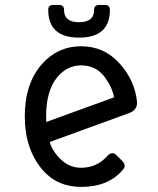

<svg xmlns="http://www.w3.org/2000/svg" viewBox="-20 -730 626 760"><path d="M190.4 -710.4H213.9Q233.4 -710.4 233.4 -690.9Q233.4 -642.1 293 -642.1Q352.5 -642.1 352.5 -690.9Q352.5 -710.4 372.1 -710.4H395.5Q415 -710.4 415 -690.9Q415 -581.1 293 -581.1Q170.9 -581.1 170.9 -690.9Q170.9 -710.4 190.4 -710.4ZM301.3 9.8Q206.1 9.8 147.9 -58.1Q78.1 -140.6 78.1 -268.6Q78.1 -400.9 147.5 -478Q209.5 -546.9 300.8 -546.9Q392.1 -546.9 454.1 -478Q512.7 -412.6 522 -330.1Q522.5 -326.7 522.5 -323.2Q522.5 -293.5 490.7 -282.2L176.8 -168Q182.1 -144.5 205.1 -115.7Q245.6 -65.9 300.3 -65.9Q364.7 -65.9 405.8 -113.8Q414.1 -123.5 425.3 -123.5Q433.1 -123.5 439.9 -116.7L464.4 -92.3Q473.6 -83 473.6 -73.7Q473.6 -66.9 466.3 -58.1Q409.7 9.8 301.3 9.8ZM431.6 -344.7Q424.3 -384.3 395 -424.3Q360.8 -471.2 300.8 -471.2Q245.6 -471.2 206.5 -424.3Q162.6 -370.6 162.6 -270Q162.6 -258.3 163.1 -247.1Z"/></svg>

Font: Simply Mono
Style: Book
Weight: 400
Designer: Wojciech Kalinowski "wmk69" (wmk69@o2.pl)
Foundry: Wojciech Kalinowski "wmk69" (wmk69@o2.pl)
Version: Version 1.0.0